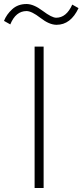

<svg xmlns="http://www.w3.org/2000/svg" viewBox="-58 -936 411 956"><path d="M-38.1 -832Q-25.4 -864.3 2.9 -890.1Q31.2 -916 74.2 -916Q109.4 -916 154.8 -881.8Q200.2 -847.7 221.7 -847.7Q272.5 -847.7 301.8 -913.1L333 -895.5Q293.9 -812.5 223.6 -812.5Q187.5 -812.5 143.6 -846.7Q99.6 -880.9 74.2 -880.9Q20.5 -880.9 -6.8 -814.5ZM114.3 0V-704.1H159.2V0Z"/></svg>

Font: Gothic A1 ExtraLight
Style: Regular
Weight: 275
Designer: HanYang I&C Co.,Ltd.
Foundry: HanYang I&C Co.,Ltd.
Version: Version 2.50